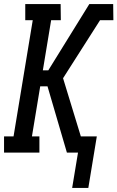

<svg xmlns="http://www.w3.org/2000/svg" viewBox="-28 -755 581 950"><path d="M329 175 358 0H303L207 -328H171L130 -80H167V0H-8V-80H39L134 -655H97V-735H272L273 -655H225L184 -407H211L414 -735H532L533 -655H467L284 -368L372 -80H451L409 175Z"/></svg>

Font: Iosevka Curly Slab Medium
Style: Italic
Weight: 500
Italic angle: -9°
Monospace: yes
Designer: Belleve Invis
Foundry: Belleve Invis
Version: Version 22.1.2; ttfautohint (v1.8.4)